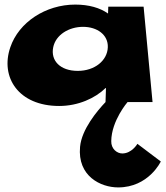

<svg xmlns="http://www.w3.org/2000/svg" viewBox="-20 -445 723 837"><path d="M329 195C317 323 419 372 495 372C628 372 681 259 681 259L579 182C579 182 555 224 513 224C490 224 464 204 465 170C466 81 536 0 536 0H645L606 -416H452L451 -386C416 -411 367 -425 308 -425C179 -425 62 -348 25 -239C-20 -108 61 17 238 17C321 17 395 -17 440 -61H442L440 0C403 39 336 119 329 195ZM212 -239C223 -293 280 -328 342 -328C404 -328 452 -293 450 -239C448 -181 393 -136 319 -136C242 -136 200 -181 212 -239Z"/></svg>

Font: Hussar Milosc
Style: Bold
Weight: 700
Foundry: Cannot Into Space Fonts
Version: Version 1.02